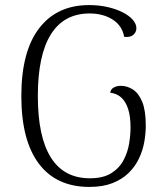

<svg xmlns="http://www.w3.org/2000/svg" viewBox="-20 -723 654 756"><path d="M332 13Q202 13 133 -78.5Q64 -170 64 -345Q64 -520 134 -611.5Q204 -703 331 -703Q369 -703 402.5 -695.5Q436 -688 462 -675Q488 -662 502.5 -645.5Q517 -629 517 -612Q517 -596 504.5 -585.5Q492 -575 469 -578Q461 -622 423.5 -646Q386 -670 333 -670Q232 -670 180.5 -588Q129 -506 129 -345Q129 -184 180.5 -102.5Q232 -21 334 -21Q386 -21 418 -41Q450 -61 466.5 -92.5Q483 -124 488.5 -158Q494 -192 494 -221Q494 -265 484.5 -294Q475 -323 457.5 -339Q440 -355 414 -358Q416 -372 428 -378.5Q440 -385 456 -385Q481 -385 503.5 -370.5Q526 -356 540 -322Q554 -288 554 -228Q554 -197 548 -163.5Q542 -130 527 -98.5Q512 -67 486.5 -42Q461 -17 423 -2Q385 13 332 13Z"/></svg>

Font: Arima Thin Light
Style: Regular
Weight: 300
Version: Version 1.100